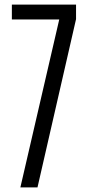

<svg xmlns="http://www.w3.org/2000/svg" viewBox="-20 -820 383 840"><path d="M69.1 0 239.2 -734.8H31.9V-800H312.7V-736.3L144 0Z"/></svg>

Font: Big Shoulders Thin
Style: Regular
Weight: 100
Designer: Patric King
Foundry: XO Type Co
Version: Version 2.002